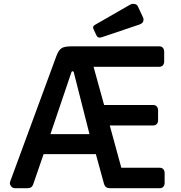

<svg xmlns="http://www.w3.org/2000/svg" viewBox="-20 -993 955 1013"><path d="M33.7 -35.2 277.8 -698.2Q289.1 -729.5 306.6 -739.7Q321.8 -748.5 358.4 -748.5H820.3Q833 -748.5 839.6 -740.5Q846.2 -732.4 846.2 -720.7V-668Q846.2 -656.7 839.6 -648.7Q833 -640.6 820.3 -640.6H473.6L529.3 -439H788.1Q800.8 -439 807.4 -430.9Q814 -422.9 814 -411.1V-358.4Q814 -347.2 807.4 -339.1Q800.8 -331.1 788.1 -331.1H559.1L620.1 -107.9H822.8Q835.4 -107.9 842 -99.9Q848.6 -91.8 848.6 -80.1V-27.3Q848.6 -16.1 842 -8.1Q835.4 0 822.8 0H560.5Q536.6 0 529.3 -21L485.8 -179.7H210L155.3 -21Q148.4 0 125.5 0H61Q46.9 0 39.6 -9Q32.2 -18.1 32.2 -24.7Q32.2 -31.2 33.7 -35.2ZM452.1 -285.2 369.1 -612.3Q367.7 -617.2 363 -617.2Q358.4 -617.2 356.9 -612.3L246.1 -285.2ZM516.6 -796.4Q497.1 -789.6 488.8 -806.2L473.6 -838.9Q466.3 -853.5 481 -861.8L660.2 -964.8Q671.9 -972.7 682.1 -972.7Q701.7 -972.7 707 -960L733.4 -903.8Q737.3 -896 737.3 -889.2Q737.3 -871.1 716.3 -863.8Z"/></svg>

Font: Capriola
Style: Regular
Weight: 400
Designer: Viktoriya Grabowska
Foundry: Viktoriya Grabowska
Version: Version 1.007